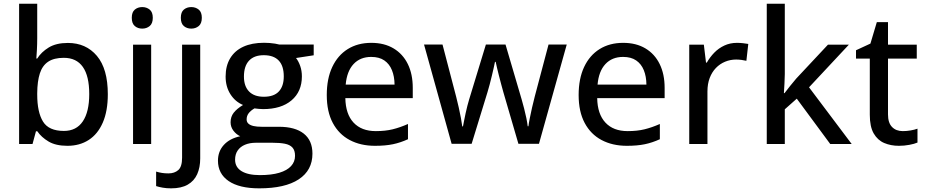

<svg xmlns="http://www.w3.org/2000/svg" viewBox="-20 -780 5015 1040"><path d="M181.6 -759.8V-573.2Q181.6 -541 179.9 -510.3Q178.2 -479.5 176.8 -462.9H181.6Q203.6 -498 243.9 -522.7Q284.2 -547.4 347.7 -547.4Q445.8 -547.4 504.9 -477.3Q564 -407.2 564 -269.5Q564 -178.7 536.9 -116.2Q509.8 -53.7 460.7 -22Q411.6 9.8 345.2 9.8Q282.2 9.8 243.2 -13.4Q204.1 -36.6 182.1 -68.8H174.8L156.2 0H83.5V-759.8ZM325.7 -466.8Q272.5 -466.8 241 -445.8Q209.5 -424.8 195.8 -382.3Q182.1 -339.8 181.6 -275.4V-268.1Q181.6 -172.4 212.9 -121.6Q244.1 -70.8 326.2 -70.8Q393.6 -70.8 428.5 -122.6Q463.4 -174.3 463.4 -270.5Q463.4 -368.2 428.7 -417.5Q394 -466.8 325.7 -466.8Z M798.8 -538.1V0H700.7V-538.1ZM750.5 -741.7Q773.9 -741.7 790.8 -728Q807.6 -714.4 807.6 -683.6Q807.6 -652.8 790.8 -638.9Q773.9 -625 750.5 -625Q726.6 -625 710.2 -638.9Q693.8 -652.8 693.8 -683.6Q693.8 -714.4 710.2 -728Q726.6 -741.7 750.5 -741.7Z M907.2 240.2Q882.3 240.2 861.6 236.6Q840.8 232.9 825.7 228V149.4Q841.8 154.3 857.4 156.7Q873 159.2 892.6 159.2Q925.3 159.2 945.8 141.1Q966.3 123 966.3 74.2V-538.1H1064.5V78.1Q1064.5 127 1048.1 163.6Q1031.7 200.2 996.8 220.2Q961.9 240.2 907.2 240.2ZM959.5 -683.6Q959.5 -714.4 975.8 -728Q992.2 -741.7 1016.1 -741.7Q1039.6 -741.7 1056.4 -728Q1073.2 -714.4 1073.2 -683.6Q1073.2 -652.8 1056.4 -638.9Q1039.6 -625 1016.1 -625Q992.2 -625 975.8 -638.9Q959.5 -652.8 959.5 -683.6Z M1384.3 240.2Q1276.4 240.2 1218.5 200.7Q1160.6 161.1 1160.6 90.3Q1160.6 40 1192.4 5.1Q1224.1 -29.8 1281.2 -42Q1259.8 -51.8 1244.4 -72Q1229 -92.3 1229 -117.7Q1229 -147.5 1245.8 -169.2Q1262.7 -190.9 1296.4 -211.4Q1253.9 -229 1228 -269.8Q1202.1 -310.5 1202.1 -365.2Q1202.1 -423.3 1226.8 -464.4Q1251.5 -505.4 1297.9 -526.9Q1344.2 -548.3 1410.6 -548.3Q1425.3 -548.3 1440.9 -547.1Q1456.5 -545.9 1470.7 -543.5Q1484.9 -541 1493.7 -538.6H1679.2V-480.5L1583.5 -465.8Q1597.7 -447.3 1606.4 -421.9Q1615.2 -396.5 1615.2 -366.2Q1615.2 -284.2 1559.3 -236.6Q1503.4 -189 1404.8 -189Q1381.8 -189.5 1358.4 -192.9Q1337.4 -180.7 1326.7 -166.3Q1315.9 -151.9 1315.9 -133.3Q1315.9 -119.1 1325.4 -110.4Q1335 -101.6 1353 -97.4Q1371.1 -93.3 1397 -93.3H1490.7Q1578.6 -93.3 1625.5 -56.2Q1672.4 -19 1672.4 52.2Q1672.4 142.6 1598.1 191.4Q1523.9 240.2 1384.3 240.2ZM1387.7 168.5Q1450.7 168.5 1492.9 155.8Q1535.2 143.1 1556.6 119.6Q1578.1 96.2 1578.1 64Q1578.1 34.7 1564.2 19.3Q1550.3 3.9 1522.9 -1.5Q1495.6 -6.8 1455.6 -6.8H1366.7Q1332.5 -6.8 1307.1 3.9Q1281.7 14.6 1267.6 34.9Q1253.4 55.2 1253.4 85Q1253.4 125.5 1288.3 147Q1323.2 168.5 1387.7 168.5ZM1409.2 -255.9Q1463.4 -255.9 1490.2 -284.4Q1517.1 -313 1517.1 -366.2Q1517.1 -423.3 1489.7 -452.1Q1462.4 -481 1408.7 -481Q1356.4 -481 1328.9 -451.4Q1301.3 -421.9 1301.3 -365.2Q1301.3 -313 1329.1 -284.4Q1356.9 -255.9 1409.2 -255.9Z M1991.2 -547.9Q2061.5 -547.9 2111.8 -517.8Q2162.1 -487.8 2189 -433.1Q2215.8 -378.4 2215.8 -304.2V-248.5H1850.6Q1852.1 -162.1 1895 -116Q1938 -69.8 2015.6 -69.8Q2066.9 -69.8 2106.9 -79.6Q2147 -89.4 2189.9 -108.4V-25.9Q2149.4 -7.3 2108.6 1.2Q2067.9 9.8 2011.2 9.8Q1933.1 9.8 1874.3 -21.5Q1815.4 -52.7 1782.7 -114Q1750 -175.3 1750 -265.1Q1750 -354 1779.8 -417.2Q1809.6 -480.5 1863.8 -514.2Q1918 -547.9 1991.2 -547.9ZM1990.7 -471.7Q1931.2 -471.7 1895 -432.9Q1858.9 -394 1852.5 -321.8H2117.2Q2116.7 -366.2 2103 -399.9Q2089.4 -433.6 2061.8 -452.6Q2034.2 -471.7 1990.7 -471.7Z M2788.1 -1 2706.1 -282.2Q2700.7 -301.3 2694.6 -324.2Q2688.5 -347.2 2682.6 -370.1Q2676.8 -393.1 2672.1 -412.8Q2667.5 -432.6 2665 -444.8H2661.1Q2658.7 -432.6 2654.3 -412.8Q2649.9 -393.1 2644.3 -369.9Q2638.7 -346.7 2632.6 -323.2Q2626.5 -299.8 2620.6 -280.8L2534.7 -1H2426.3L2276.9 -538.6H2377L2450.7 -256.8Q2458 -228.5 2464.8 -198.2Q2471.7 -168 2476.6 -141.1Q2481.4 -114.3 2483.9 -95.2H2487.8Q2490.2 -107.9 2493.9 -126.7Q2497.6 -145.5 2502 -166.3Q2506.3 -187 2511.5 -206.5Q2516.6 -226.1 2521 -240.7L2611.8 -538.6H2718.3L2805.7 -241.2Q2812 -219.7 2818.8 -193.1Q2825.7 -166.5 2831.1 -140.6Q2836.4 -114.7 2838.4 -96.2H2842.3Q2844.2 -112.8 2849.6 -139.2Q2855 -165.5 2861.8 -196.5Q2868.7 -227.5 2876.5 -256.8L2951.2 -538.6H3049.8L2899.4 -1Z M3355.5 -547.9Q3425.8 -547.9 3476.1 -517.8Q3526.4 -487.8 3553.2 -433.1Q3580.1 -378.4 3580.1 -304.2V-248.5H3214.8Q3216.3 -162.1 3259.3 -116Q3302.2 -69.8 3379.9 -69.8Q3431.2 -69.8 3471.2 -79.6Q3511.2 -89.4 3554.2 -108.4V-25.9Q3513.7 -7.3 3472.9 1.2Q3432.1 9.8 3375.5 9.8Q3297.4 9.8 3238.5 -21.5Q3179.7 -52.7 3147 -114Q3114.3 -175.3 3114.3 -265.1Q3114.3 -354 3144 -417.2Q3173.8 -480.5 3228 -514.2Q3282.2 -547.9 3355.5 -547.9ZM3355 -471.7Q3295.4 -471.7 3259.3 -432.9Q3223.1 -394 3216.8 -321.8H3481.4Q3481 -366.2 3467.3 -399.9Q3453.6 -433.6 3426 -452.6Q3398.4 -471.7 3355 -471.7Z M3972.2 -547.9Q3986.8 -547.9 4003.9 -546.1Q4021 -544.4 4033.2 -542L4022.9 -450.7Q4011.2 -453.6 3995.8 -455.6Q3980.5 -457.5 3967.3 -457.5Q3936 -457.5 3907.7 -445.8Q3879.4 -434.1 3857.9 -411.9Q3836.4 -389.6 3824.2 -357.7Q3812 -325.7 3812 -284.7V0H3713.4V-538.1H3792.5L3804.2 -440.9H3808.6Q3825.2 -470.2 3848.9 -494.6Q3872.6 -519 3903.6 -533.4Q3934.6 -547.9 3972.2 -547.9Z M4231 -759.8V-378.9Q4231 -356.4 4229.2 -327.9Q4227.5 -299.3 4226.1 -275.4H4229.5Q4240.7 -290 4259.5 -314Q4278.3 -337.9 4293 -354.5L4464.8 -538.1H4578.1L4362.3 -307.1L4593.3 0H4477.1L4295.9 -245.6L4231 -188V0H4133.3V-759.8Z M4870.1 -69.8Q4891.1 -69.8 4912.6 -73.5Q4934.1 -77.1 4949.7 -83V-7.8Q4933.1 -0.5 4905.5 4.6Q4877.9 9.8 4849.1 9.8Q4805.2 9.8 4769.5 -5.4Q4733.9 -20.5 4712.6 -57.1Q4691.4 -93.8 4691.4 -158.7V-462.4H4616.7V-507.8L4694.8 -543.9L4729.5 -660.2H4790V-538.1H4945.8V-462.4H4790V-160.2Q4790 -114.7 4811.8 -92.3Q4833.5 -69.8 4870.1 -69.8Z"/></svg>

Font: Open Sans Medium
Style: Regular
Weight: 500
Designer: Monotype Design Team
Foundry: Monotype Imaging Inc.
Version: Version 3.000